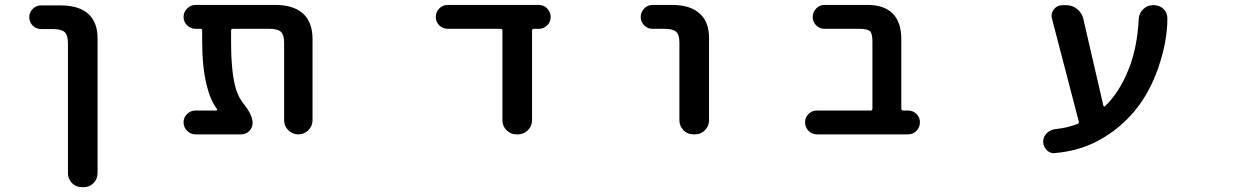

<svg xmlns="http://www.w3.org/2000/svg" viewBox="-20 -568 5040 785"><path d="M315.4 197.3Q291 197.3 274.4 180.7Q257.8 164.1 257.8 139.6V-391.6Q257.8 -423.8 244.6 -436.5Q231.4 -449.2 196.3 -449.2H148.4Q127.9 -449.2 113.8 -463.4Q99.6 -477.5 99.6 -497.6Q99.6 -517.6 113.8 -531.7Q127.9 -545.9 148.4 -545.9H226.6Q306.6 -545.9 344.7 -507.8Q379.9 -472.7 378.9 -407.2V139.6Q378.9 164.1 362.3 180.7Q345.7 197.3 321.3 197.3Z M1199.2 -18.6Q1175.8 -18.6 1158.7 -35.6Q1141.6 -52.7 1141.6 -76.2V-393.6Q1141.6 -425.8 1128.4 -438Q1115.2 -450.2 1081.1 -450.2H931.6Q924.8 -450.2 924.8 -442.4V-399.4Q924.8 -267.6 945.3 -202.1Q957 -166 977.5 -141.6Q1012.7 -97.7 1012.7 -65.4Q1012.7 -45.9 999 -32.2Q985.4 -18.6 965.8 -18.6H779.3Q759.8 -18.6 745.1 -33.2Q730.5 -47.9 730.5 -67.9Q730.5 -87.9 745.1 -102.1Q759.8 -116.2 779.3 -116.2H864.3Q866.2 -116.2 867.2 -118.2Q868.2 -120.1 867.2 -122.1Q839.8 -159.2 825.2 -218.8Q806.6 -292 806.6 -399.4V-442.4Q806.6 -450.2 799.8 -450.2H779.3Q759.8 -450.2 745.1 -464.4Q730.5 -478.5 730.5 -498.5Q730.5 -518.6 745.1 -533.2Q759.8 -547.9 779.3 -547.9H1103.5Q1179.7 -547.9 1218.8 -512.7Q1257.8 -477.5 1257.8 -408.2V-76.2Q1257.8 -52.7 1240.7 -35.6Q1223.6 -18.6 1200.2 -18.6Z M2091.8 -18.6Q2067.4 -18.6 2050.8 -35.6Q2034.2 -52.7 2034.2 -76.2V-442.4Q2034.2 -450.2 2026.4 -450.2H1810.5Q1790 -450.2 1775.9 -464.4Q1761.7 -478.5 1761.7 -498.5Q1761.7 -518.6 1775.9 -533.2Q1790 -547.9 1810.5 -547.9H2182.6Q2203.1 -547.9 2217.3 -533.2Q2231.4 -518.6 2231.4 -498.5Q2231.4 -478.5 2217.3 -464.4Q2203.1 -450.2 2182.6 -450.2H2163.1Q2155.3 -450.2 2155.3 -442.4V-76.2Q2155.3 -52.7 2138.2 -35.6Q2121.1 -18.6 2097.7 -18.6Z M2815.4 -18.6Q2791 -18.6 2774.4 -35.6Q2757.8 -52.7 2757.8 -76.2V-393.6Q2757.8 -425.8 2744.6 -438Q2731.4 -450.2 2696.3 -450.2H2648.4Q2627.9 -450.2 2613.8 -464.4Q2599.6 -478.5 2599.6 -498.5Q2599.6 -518.6 2613.8 -533.2Q2627.9 -547.9 2648.4 -547.9H2726.6Q2806.6 -547.9 2844.7 -508.8Q2879.9 -474.6 2878.9 -408.2V-76.2Q2878.9 -52.7 2862.3 -35.6Q2845.7 -18.6 2821.3 -18.6Z M3320.3 -18.6Q3299.8 -18.6 3285.6 -33.2Q3271.5 -47.9 3271.5 -67.9Q3271.5 -87.9 3285.6 -102.1Q3299.8 -116.2 3320.3 -116.2H3540Q3546.9 -116.2 3546.9 -124V-399.4Q3546.9 -430.7 3537.1 -440.4Q3525.4 -450.2 3495.1 -450.2H3350.6Q3331.1 -450.2 3316.9 -464.4Q3302.7 -478.5 3302.7 -498.5Q3302.7 -518.6 3316.9 -533.2Q3331.1 -547.9 3350.6 -547.9H3526.4Q3594.7 -547.9 3629.9 -512.7Q3665 -477.5 3665 -408.2V-124Q3665 -116.2 3672.9 -116.2H3692.4Q3712.9 -116.2 3727.1 -102.1Q3741.2 -87.9 3741.2 -67.9Q3741.2 -47.9 3727.1 -33.2Q3712.9 -18.6 3692.4 -18.6Z M4293.9 57.6Q4292 58.6 4290 58.6Q4272.5 58.6 4259.8 45.9Q4245.1 31.2 4245.1 10.7Q4245.1 -2 4252 -13.2Q4258.8 -24.4 4269.5 -31.2Q4280.3 -38.1 4293.9 -40Q4343.8 -44.9 4385.7 -61.5Q4392.6 -64.5 4390.6 -71.3L4281.2 -491.2Q4279.3 -497.1 4279.3 -502.9Q4279.3 -517.6 4289.1 -530.3Q4302.7 -546.9 4324.2 -546.9H4338.9Q4364.3 -546.9 4383.8 -531.2Q4403.3 -515.6 4409.2 -491.2L4491.2 -135.7Q4492.2 -133.8 4494.1 -132.8Q4496.1 -131.8 4498 -133.8Q4558.6 -192.4 4595.7 -288.1Q4629.9 -375 4635.7 -489.3Q4636.7 -513.7 4653.8 -530.3Q4670.9 -546.9 4694.3 -546.9H4697.3Q4720.7 -546.9 4738.3 -530.3Q4752.9 -514.6 4752.9 -493.2Q4752.9 -399.4 4715.8 -291Q4676.8 -178.7 4608.4 -102.1Q4540 -25.4 4449.2 17.6Q4377 50.8 4293.9 57.6Z"/></svg>

Font: Rounded Mgen+ 2m medium
Style: Regular
Weight: 500
Designer: [Source Han Sans]
Ryoko NISHIZUKA  (kana & ideographs); Paul D. Hunt (Latin, Greek & Cyrillic); Wenlong ZHANG  (bopomofo
Version: Version 1.059.20150602